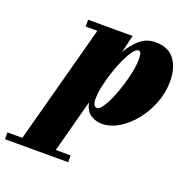

<svg xmlns="http://www.w3.org/2000/svg" viewBox="-267 -595 961 969"><g transform="rotate(20 213.0 -110.0)"><path d="M-140 213.5H-60L111 -423.5H48V-460H287L265 -366Q290 -410 325 -440Q360 -470 406.5 -470Q477.5 -470 510.5 -425.2Q543.5 -380.5 543.5 -307.5Q543.5 -250 522.2 -193.8Q501 -137.5 464.8 -91.5Q428.5 -45.5 383.2 -17.8Q338 10 290 10Q261 10 232.8 -7Q204.5 -24 195 -70L119.5 213.5H199.5V250H-140ZM219.5 -96Q219.5 -79.5 225.2 -68Q231 -56.5 242 -56.5Q254 -56.5 269.2 -77.8Q284.5 -99 299.8 -133.5Q315 -168 328 -209Q341 -250 349 -290Q357 -330 357 -361.5Q357 -378.5 353.8 -390Q350.5 -401.5 339.5 -401.5Q327.5 -401.5 311.8 -380.2Q296 -359 280 -324.2Q264 -289.5 250.2 -248.5Q236.5 -207.5 228 -167.2Q219.5 -127 219.5 -96Z"/></g></svg>

Font: Bodoni* 06pt Fatface
Style: Italic
Weight: 900
Italic angle: -13°
Version: Version 2.3